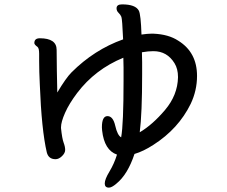

<svg xmlns="http://www.w3.org/2000/svg" viewBox="-20 -780 1040 878"><path d="M162 -605Q239 -605 239 -552L240 -456Q241 -396 242 -357Q282 -424 307 -449Q411 -553 543 -600Q539 -693 535 -703Q531 -713 522 -721.5Q513 -730 513 -742Q513 -760 538 -760Q600 -760 615 -731Q624 -713 627 -622Q655 -626 671 -626H682Q751 -623 795 -594Q881 -541 881 -433Q881 -366 852 -305Q796 -191 682 -118Q636 -88 595 -76Q564 18 512 60Q491 78 478 78Q459 78 459 59Q459 40 480.5 4.5Q502 -31 515 -73Q457 -93 447 -183L446 -197V-198Q446 -249 471.5 -249Q497 -249 507 -205Q517 -161 534 -152Q545 -212 545 -411V-471Q545 -493 544 -516Q415 -463 333 -355Q296 -306 277.5 -264Q259 -222 259 -198V-194Q264 -146 271 -127.5Q278 -109 278 -94.5Q278 -80 263.5 -66Q249 -52 234 -52Q202 -52 194 -83Q170 -186 162 -394Q159 -453 159 -501V-534Q159 -559 152 -565Q137 -576 137 -583Q137 -605 162 -605ZM680 -546Q658 -546 629 -541Q630 -519 630 -496V-441Q630 -261 619 -175Q678 -210 735 -277.5Q792 -345 794 -426V-428Q794 -465 778 -491Q744 -546 682 -546Z"/></svg>

Font: LXGW ZhenKai
Style: Regular
Weight: 400
Designer: LXGW / Fontworks Inc.
Foundry: LXGW / Fontworks Inc.
Version: Version 0.800;June 8, 2025